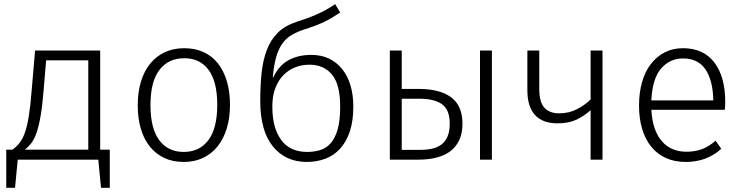

<svg xmlns="http://www.w3.org/2000/svg" viewBox="-20 -765 3555 920"><path d="M40 -48Q59 -62 73.5 -80Q88 -98 99 -128.5Q110 -159 118 -208.5Q126 -258 132 -335L148 -523H460V-48H506V135H464L451 0H65L52 135H10V-48ZM201 -476 189 -332Q183 -258 174.5 -209Q166 -160 155 -128.5Q144 -97 130 -79Q116 -61 99 -48H403V-476Z M640 -261Q640 -324 655.5 -374.5Q671 -425 700 -460.5Q729 -496 770 -515Q811 -534 863 -534Q914 -534 955 -515.5Q996 -497 1024 -461.5Q1052 -426 1067 -376Q1082 -326 1082 -263Q1082 -200 1066.5 -149.5Q1051 -99 1022.5 -63.5Q994 -28 953 -8.5Q912 11 860 11Q808 11 767.5 -8Q727 -27 698.5 -62Q670 -97 655 -147.5Q640 -198 640 -261ZM863 -486Q787 -486 744 -430Q701 -374 701 -261Q701 -150 743 -93.5Q785 -37 860 -37Q936 -37 978.5 -93.5Q1021 -150 1021 -263Q1021 -374 979.5 -430Q938 -486 863 -486Z M1438 -624Q1402 -612 1375.5 -596Q1349 -580 1331 -553.5Q1313 -527 1302.5 -488.5Q1292 -450 1287 -394H1289Q1316 -451 1362.5 -476.5Q1409 -502 1472 -502Q1520 -502 1557 -484Q1594 -466 1620 -433.5Q1646 -401 1659.5 -355.5Q1673 -310 1673 -255Q1673 -186 1656.5 -136Q1640 -86 1610 -53Q1580 -20 1539 -4.5Q1498 11 1450 11Q1348 11 1287.5 -63.5Q1227 -138 1227 -281Q1227 -354 1233.5 -415.5Q1240 -477 1258.5 -525.5Q1277 -574 1311 -608Q1345 -642 1400 -660Q1428 -669 1451.5 -677.5Q1475 -686 1496.5 -695.5Q1518 -705 1540 -717Q1562 -729 1586 -745L1610 -705Q1589 -691 1570.5 -680Q1552 -669 1532 -659.5Q1512 -650 1489.5 -641.5Q1467 -633 1438 -624ZM1463 -455Q1426 -455 1394.5 -442.5Q1363 -430 1339 -406Q1315 -382 1300.5 -346Q1286 -310 1285 -262V-252Q1285 -153 1327 -95Q1369 -37 1452 -37Q1484 -37 1513 -45.5Q1542 -54 1563.5 -77.5Q1585 -101 1597.5 -143.5Q1610 -186 1610 -254Q1610 -361 1570.5 -408Q1531 -455 1463 -455Z M1848 0V-523H1905V-339H1984Q2088 -339 2142 -298.5Q2196 -258 2196 -173Q2196 -127 2181 -94.5Q2166 -62 2138.5 -41Q2111 -20 2072 -10Q2033 0 1985 0ZM1994 -47Q2026 -47 2052 -53Q2078 -59 2096.5 -73.5Q2115 -88 2125 -112.5Q2135 -137 2135 -173Q2135 -239 2098 -265.5Q2061 -292 1989 -292H1905V-47ZM2337 -523V0H2280V-523Z M2810 -523H2867V0H2810V-237Q2779 -209 2742 -191.5Q2705 -174 2651 -174Q2580 -174 2543.5 -214Q2507 -254 2507 -332V-523H2564V-339Q2564 -276 2588.5 -249Q2613 -222 2659 -222Q2707 -222 2745 -242Q2783 -262 2810 -288Z M3101 -239Q3104 -186 3117.5 -148.5Q3131 -111 3153.5 -86Q3176 -61 3205.5 -49.5Q3235 -38 3268 -38Q3310 -38 3343 -50Q3376 -62 3409 -91L3436 -52Q3367 11 3266 11Q3212 11 3170.5 -8Q3129 -27 3100.5 -62Q3072 -97 3057 -147Q3042 -197 3042 -259Q3042 -321 3056.5 -371.5Q3071 -422 3098.5 -458Q3126 -494 3165 -514Q3204 -534 3253 -534Q3351 -534 3403 -465.5Q3455 -397 3455 -277Q3455 -268 3454.5 -257.5Q3454 -247 3453 -239ZM3253 -485Q3190 -485 3148 -437Q3106 -389 3101 -284H3398Q3396 -381 3360 -433Q3324 -485 3253 -485Z"/></svg>

Font: Jldddboxgfspflltxgxzjzlszac
Style: Regular
Weight: 300
Designer: Carrois Corporate & Edenspiekermann
Foundry: Carrois Corporate GbR & Edenspiekermann AG
Version: Version 2.001